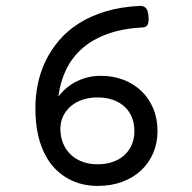

<svg xmlns="http://www.w3.org/2000/svg" viewBox="-20 -610 640 641"><path d="M181.6 -179.7Q181.6 -153.8 190.4 -132.1Q199.2 -110.4 215.3 -94.7Q231.4 -79.1 254.4 -70.3Q277.3 -61.5 305.7 -61.5Q333.5 -61.5 356.2 -69.3Q378.9 -77.1 395 -91.8Q411.1 -106.4 419.9 -127Q428.7 -147.5 428.7 -172.4Q428.7 -197.8 420.2 -218.5Q411.6 -239.3 395.8 -253.9Q379.9 -268.6 357.2 -276.6Q334.5 -284.7 305.7 -284.7Q278.3 -284.7 255.6 -277.1Q232.9 -269.5 216.6 -255.6Q200.2 -241.7 190.9 -222.4Q181.6 -203.1 181.6 -179.7ZM458 -518.6Q390.6 -515.1 340.6 -497.3Q290.5 -479.5 255.9 -449.5Q221.2 -419.4 201.2 -378.4Q181.2 -337.4 174.8 -287.6Q200.7 -321.3 237.5 -339.1Q274.4 -356.9 316.4 -356.9Q356.9 -356.9 391.6 -343.8Q426.3 -330.6 451.7 -306.4Q477.1 -282.2 491.5 -248Q505.9 -213.9 505.9 -172.4Q505.9 -132.8 491.5 -99.1Q477.1 -65.4 450.9 -41Q424.8 -16.6 387.9 -2.9Q351.1 10.7 305.7 10.7Q279.8 10.7 255.1 4.9Q230.5 -1 208.5 -12.9Q186.5 -24.9 168 -42.7Q149.4 -60.5 135.7 -84.5Q117.2 -116.2 107.7 -156.5Q98.1 -196.8 98.1 -250Q98.1 -289.1 106.2 -328.9Q114.3 -368.7 131.8 -405.5Q149.4 -442.4 177 -474.9Q204.6 -507.3 243.4 -532Q282.2 -556.6 333 -572Q383.8 -587.4 447.8 -590.3Q458.5 -590.8 466.1 -584.2Q473.6 -577.6 475.6 -557.6Q477.5 -535.6 472.7 -527.3Q467.8 -519 458 -518.6Z"/></svg>

Font: Courier Prime
Style: Regular
Weight: 400
Designer: Alan Dague-Greene
Foundry: Quote-Unquote Apps
Version: Version 1.203